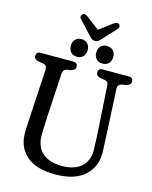

<svg xmlns="http://www.w3.org/2000/svg" viewBox="-145 -1098 954 1204"><g transform="rotate(15 332.0 -496.0)"><path d="M523.5 -295 504 -608.5Q503 -624 497.5 -630.8Q492 -637.5 480 -639.5L450 -644.5Q422 -651 422 -673.5Q422 -700 450.5 -700H619.5Q648 -700 648 -673.5Q648 -652 620 -644.5L591 -639.5Q563 -633.5 565 -605L580 -295.5Q581 -270.5 582.2 -246.8Q583.5 -223 584.5 -197.5Q587 -105 522.2 -46Q457.5 13 330.5 13Q206.5 13 143.2 -43.5Q80 -100 82 -198Q82.5 -220.5 84.5 -258.5Q86.5 -296.5 88.5 -327.5L104.5 -604.5Q106 -634 79.5 -639.5L47.5 -644Q19.5 -650.5 19.5 -673.5Q19.5 -700 48 -700H259Q287.5 -700 287.5 -673.5Q287.5 -651 259.5 -644.5L231 -639.5Q209.5 -635 207.5 -606.5L191.5 -327.5Q190 -292 189 -263.5Q188 -235 187 -211Q185 -131 230.8 -90Q276.5 -49 357.5 -49Q441.5 -49 485.8 -90Q530 -131 527 -204Q526 -235 525.2 -255.2Q524.5 -275.5 523.5 -295ZM273.5 -735Q248.5 -735 233.5 -750.8Q218.5 -766.5 218.5 -792.5Q218.5 -818 233.5 -833.8Q248.5 -849.5 273.5 -849.5Q298.5 -849.5 313.2 -833.8Q328 -818 328 -792.5Q328 -767 313.2 -751Q298.5 -735 273.5 -735ZM439 -735Q413.5 -735 398.5 -750.8Q383.5 -766.5 383.5 -792.5Q383.5 -818 398.5 -833.8Q413.5 -849.5 439 -849.5Q464.5 -849.5 479.2 -833.8Q494 -818 494 -792.5Q494 -767 479.2 -751Q464.5 -735 439 -735ZM397 -885Q386.5 -873.5 378 -866.8Q369.5 -860 357 -860Q344 -860 335.2 -866.8Q326.5 -873.5 316 -885L238 -969.5Q229.5 -978.5 230.5 -987.2Q231.5 -996 237 -1000.5Q250 -1012 272 -996.5L356.5 -932.5L442 -996.5Q464 -1011.5 476.5 -1000.5Q481.5 -996.5 482.2 -987.5Q483 -978.5 474.5 -969.5Z"/></g></svg>

Font: Fraunces 144pt SuperSoft
Style: Regular
Weight: 400
Version: Version 1.000;[b76b70a41]